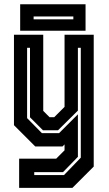

<svg xmlns="http://www.w3.org/2000/svg" viewBox="-20 -708 528 928"><path d="M150.5 0 47.5 -103V-540H189V-172L219.5 -141.5H242L292 -191.5V-540H433V97L330 200H72.5V59H251.5L292 18.5V-10L282 0ZM145.5 138H289.5L370.5 54V-477H356.5V-173.5L260.5 -78.5H187.5L125 -141V-477H111V-137L182.5 -64.5H265.5L356.5 -155.5V50L284.5 124H145.5ZM77.5 -559.5V-687.5H393.5V-559.5ZM142.5 -614.5H334.5V-628.5H142.5Z"/></svg>

Font: Tourney Condensed Regular
Style: Bold
Weight: 700
Width: 3
Designer: Tyler Finck
Foundry: Etcetera Type Co
Version: Version 1.010; ttfautohint (v1.8.3)